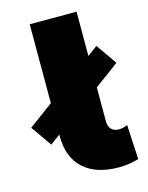

<svg xmlns="http://www.w3.org/2000/svg" viewBox="-182 -813 690 895"><g transform="rotate(-15 163.0 -366.0)"><path d="M110.5 -44.5C150.8 -8.2 207 10 279 10C311.7 10 344 5.3 376 -4L367 -171C362.3 -168.3 356.2 -166 348.5 -164C340.8 -162 333.3 -161 326 -161C310 -161 297.7 -165.5 289 -174.5C280.3 -183.5 276 -196.7 276 -214V-742H50V-202C50 -133.3 70.2 -80.8 110.5 -44.5ZM-68 -274 2 -174 394 -464 324 -564Z"/></g></svg>

Font: Montserrat Custom Black
Style: Regular
Weight: 900
Designer: Julieta Ulanovsky
Foundry: Julieta Ulanovsky
Version: Version 7.200